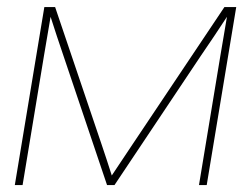

<svg xmlns="http://www.w3.org/2000/svg" viewBox="-20 -536 727 556"><path d="M22.9 0 108.4 -515.6H139.6L274.4 -117.2Q282.2 -94.7 289.3 -72.5Q296.4 -50.3 303.7 -27.8Q318.8 -50.3 333.5 -72.5Q348.1 -94.7 363.3 -117.2L629.9 -515.6H664.1L578.6 0H556.2L618.2 -375Q623 -402.8 627.7 -430.9Q632.3 -459 637.2 -487.3Q618.7 -459 599.9 -430.9Q581.1 -402.8 562 -375L311.5 0H290L163.6 -375Q154.3 -402.8 144.8 -430.9Q135.3 -459 126.5 -487.3Q121.6 -459 116.9 -430.9Q112.3 -402.8 107.4 -375L45.4 0Z"/></svg>

Font: Inter Display Thin
Style: Italic
Weight: 100
Italic angle: -9.39999°
Designer: Rasmus Andersson
Foundry: rsms
Version: Version 4.000;git-a52131595